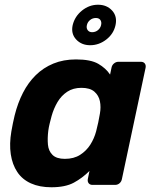

<svg xmlns="http://www.w3.org/2000/svg" viewBox="-20 -781 656 811"><path d="M197 10Q147 10 110.5 -6.5Q74 -23 53 -54.5Q32 -86 25.5 -129.5Q19 -173 28 -226Q31 -245 34.5 -260.5Q38 -276 42 -294Q55 -346 77 -389Q99 -432 131 -463.5Q163 -495 205.5 -512.5Q248 -530 301 -530Q363 -530 395 -511.5Q427 -493 445 -466L451 -495Q453 -506 461.5 -513Q470 -520 480 -520H575Q586 -520 591.5 -513Q597 -506 595 -495L495 -25Q493 -14 485 -7Q477 0 466 0H371Q360 0 354.5 -7Q349 -14 351 -25L358 -59Q328 -29 292 -9.5Q256 10 197 10ZM254 -110Q292 -110 318.5 -127Q345 -144 361.5 -170Q378 -196 386 -226Q391 -245 395 -264Q399 -283 402 -301Q407 -329 402 -353.5Q397 -378 378.5 -394Q360 -410 324 -410Q289 -410 264 -393.5Q239 -377 223 -350Q207 -323 198 -291Q194 -276 190 -260Q186 -244 184 -229Q180 -197 182.5 -170Q185 -143 202 -126.5Q219 -110 254 -110ZM361 -590Q324 -590 301.5 -614.5Q279 -639 287 -675Q296 -712 326.5 -736.5Q357 -761 394 -761Q431 -761 453.5 -736.5Q476 -712 468 -675Q460 -638 429 -614Q398 -590 361 -590ZM369 -645Q383 -645 393.5 -653.5Q404 -662 407 -675Q410 -688 404 -696.5Q398 -705 385 -705Q371 -705 360.5 -696.5Q350 -688 347 -675Q344 -662 350.5 -653.5Q357 -645 369 -645Z"/></svg>

Font: Rubik SemiBold
Style: Italic
Weight: 600
Italic angle: -12°
Designer: Hubert and Fischer
Foundry: Hubert and Fischer
Version: Version 2.300;gftools[0.9.30]